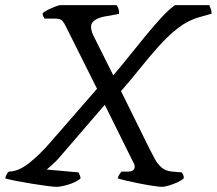

<svg xmlns="http://www.w3.org/2000/svg" viewBox="-52 -724 840 744"><path d="M168 0Q156 0 130 -3.5Q104 -7 72.5 -12Q41 -17 12.5 -22.5Q-16 -28 -32 -33Q-30 -41 -25.5 -49.5Q-21 -58 -17 -59Q21 -60 62 -93Q103 -126 141 -170L324 -380L203 -622Q197 -635 189.5 -643.5Q182 -652 159 -652H121Q119 -654 116 -660Q113 -666 113 -672Q119 -679 133.5 -686Q148 -693 162 -698.5Q176 -704 182 -704H400Q402 -702 406 -692.5Q410 -683 409 -670L353 -660Q335 -657 319 -648Q303 -639 301 -625Q300 -619 302 -609Q304 -599 309 -588L387 -432Q416 -466 448 -506Q480 -546 512 -585Q544 -624 573 -655.5Q602 -687 626 -704H759Q762 -698 765 -689Q768 -680 768 -671L719 -657Q676 -645 637 -614.5Q598 -584 561.5 -543Q525 -502 489 -457Q453 -412 417 -371L526 -150Q537 -129 547.5 -109Q558 -89 574 -75Q590 -61 616 -59L652 -56Q655 -53 658 -46Q661 -39 660 -33Q652 -25 635.5 -17.5Q619 -10 602 -5Q585 0 576 0Q566 0 542.5 -3.5Q519 -7 491 -12.5Q463 -18 439 -23.5Q415 -29 404 -33Q408 -47 419 -59H443Q470 -59 470 -78Q470 -84 466.5 -91.5Q463 -99 460 -104L354 -318L174 -109Q161 -95 149 -84.5Q137 -74 129 -67L252 -56Q254 -52 257 -45.5Q260 -39 260 -32Q241 -17 212 -8.5Q183 0 168 0Z"/></svg>

Font: Texturina
Style: Italic
Weight: 400
Italic angle: -11°
Designer: Guillermo Torres Carreño
Foundry: Omnibus-Type
Version: Version 1.002; ttfautohint (v1.8.3)